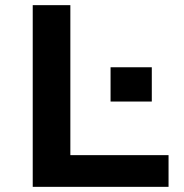

<svg xmlns="http://www.w3.org/2000/svg" viewBox="-20 -725 713 745"><path d="M107 0V-705H253V-123H634V0ZM409 -331V-464H569V-331Z"/></svg>

Font: Nunito Sans 7pt SemiExpanded
Style: Bold
Weight: 700
Width: 6
Designer: Vernon Adams
Foundry: Vernon Adams
Version: Version 3.101;gftools[0.9.27]